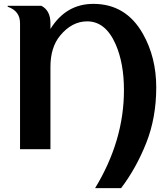

<svg xmlns="http://www.w3.org/2000/svg" viewBox="-20 -767 857 987"><path d="M83 0V-647.5Q83 -710.9 19.5 -732.4V-737.3H192.4Q239.3 -713.4 239.3 -647.5V-618.2Q319.3 -747.1 460 -747.1Q627.9 -747.1 714.8 -592.8Q783.2 -471.7 783.2 -317.9Q783.2 -161.6 731.7 -32Q680.2 97.7 602.5 200.2H468.8Q617.2 -43.5 617.2 -303.7Q617.2 -442.4 574.2 -540Q522.5 -657.2 428.2 -657.2Q349.6 -657.2 289.1 -584Q239.3 -523.9 239.3 -422.9V0Z"/></svg>

Font: Berenika
Style: Bold
Weight: 700
Designer: Wojciech Kalinowski "wmk69" (wmk69@o2.pl)
Foundry: Wojciech Kalinowski "wmk69" (wmk69@o2.pl)
Version: Version 3.1.0; 2021-05-14